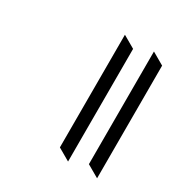

<svg xmlns="http://www.w3.org/2000/svg" viewBox="-151 -770 866 895"><g transform="rotate(30 282.0 -322.5)"><path d="M334.5 -606.4V0L268.6 -38.1V-644.5ZM490.7 -606.4V0L424.8 -38.1V-644.5Z"/></g></svg>

Font: Kurinto Seri
Style: Regular
Weight: 400
Designer: Kurinto was developed by Clint Goss from a range of fonts that are compatible with the SIL Open Font License Version 1.1
Foundry: Clinton F. Goss
Version: Version 2.196; July 25, 2020